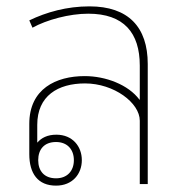

<svg xmlns="http://www.w3.org/2000/svg" viewBox="-20 -578 574 603"><path d="M156 5C208 5 237 -32 237 -75C237 -118 208 -155 157 -155C129 -155 110 -145 97 -130V-186C97 -277 162 -316 247 -316C338 -316 419 -255 419 -199V0H444V-377C444 -493 383 -558 261 -558C190 -558 126 -540 72 -514L82 -491C127 -516 198 -535 257 -535C369 -535 419 -475 419 -372V-265H418C383 -312 312 -339 246 -339C156 -339 72 -299 72 -189V-94C72 -33 99 5 156 5ZM156 -18C119 -18 100 -41 100 -75C100 -109 119 -132 156 -132C191 -132 212 -109 212 -75C212 -41 191 -18 156 -18Z"/></svg>

Font: Noto Sans Thai Looped Thin
Style: Regular
Weight: 100
Designer: Sasikarn Vongin, Ben Mitchell
Foundry: The Fontpad Ltd
Version: Version 1.001